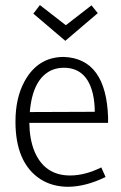

<svg xmlns="http://www.w3.org/2000/svg" viewBox="-20 -717 469 745"><path d="M389.6 -30.3 373 -67.4Q309.6 -36.1 252 -36.1Q152.3 -36.1 113.3 -130.9Q94.7 -176.8 93.8 -240.2H399.4V-261.7Q391.6 -490.2 227.5 -496.1Q127 -496.1 75.2 -401.4Q40 -336.9 40 -245.1Q40 -85.9 135.7 -22.5Q182.6 7.8 245.1 7.8Q314.5 6.8 389.6 -30.3ZM227.5 -454.1Q317.4 -454.1 340.8 -350.6Q347.7 -319.3 347.7 -283.2L95.7 -282.2Q106.4 -412.1 181.6 -445.3Q203.1 -454.1 227.5 -454.1ZM233.4 -558.6 359.4 -666 335 -696.3 235.4 -619.1 134.8 -697.3 109.4 -664.1Z"/></svg>

Font: Yaldevi Colombo Light
Style: Regular
Weight: 300
Designer: Sol Matas, Denzil Rajitha, Kosala Senevirathne and Pathum Egodawatta
Foundry: Mooniak
Version: Version 1.020 ; ttfautohint (v1.6)